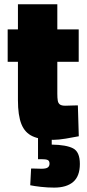

<svg xmlns="http://www.w3.org/2000/svg" viewBox="-20 -640 408 896"><path d="M229.1 12.6Q169.1 12.6 132.7 -3.8Q96.2 -20.2 80 -60.6Q63.7 -101 63.7 -172.5V-351.7H15.8V-502.8H63.7V-620.2H247.5V-502.8H347.3V-351.7H247.5V-202.6Q247.5 -182.4 249.6 -170.3Q251.6 -158.3 259.5 -152.5Q267.4 -146.7 284.6 -146.7Q290.1 -146.7 301.9 -147.2Q313.7 -147.7 325.8 -147.9Q337.8 -148.2 343.4 -148.2L347.7 -4.1Q322.4 1 287.4 6.8Q252.5 12.6 229.1 12.6ZM232.9 235.5Q202.1 235.5 170.9 232Q139.7 228.5 121.1 224.5L125.1 146.5Q126.1 146.5 135.7 146.5Q145.3 146.5 156.5 147Q167.7 147.5 173.1 147.5Q194.7 147.5 202.9 141.5Q211.1 135.6 211.1 123.7Q211.1 110.7 202.6 106.7Q194.2 102.8 173.1 102.8H157.4V-6.5H221.4V34.8Q289.3 35.8 321 52.3Q352.7 68.8 352.7 124.8Q352.7 182.2 321.6 208.9Q290.5 235.5 232.9 235.5Z"/></svg>

Font: TitilliumWeb ExtraLight
Style: Regular
Weight: 400
Designer: Mohamed Gaber, Accademia di Belle Arti di Urbino and others
Foundry: Kief Type Foundry, Accademia di Belle Arti di Urbino and others
Version: Version 3.000; ttfautohint (v1.8.2)